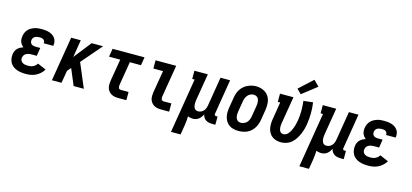

<svg xmlns="http://www.w3.org/2000/svg" viewBox="-76 -1362 4651 2167"><g transform="rotate(15 2250.0 -278.5)"><path d="M219 8Q192 8 165 4.5Q138 1 113.5 -8Q89 -17 68.5 -32.5Q48 -48 35.5 -70Q23 -92 19 -119Q15 -146 19 -173Q22 -190 29.5 -207.5Q37 -225 51 -238.5Q65 -252 81.5 -261Q98 -270 116 -276Q103 -286 92.5 -299.5Q82 -313 76.5 -329Q71 -345 70.5 -362.5Q70 -380 73 -398Q76 -418 85 -438Q94 -458 109 -474Q124 -490 143.5 -500.5Q163 -511 183 -517.5Q203 -524 223.5 -526Q244 -528 264 -528Q287 -528 309 -525.5Q331 -523 352 -516.5Q373 -510 390.5 -498.5Q408 -487 420.5 -470Q433 -453 437.5 -431.5Q442 -410 439 -388Q438 -385 438 -383Q438 -381 437 -379H326Q326 -380 326 -380.5Q326 -381 326 -382Q328 -394 323 -404.5Q318 -415 309 -421.5Q300 -428 288 -430Q276 -432 264 -432Q252 -432 239 -430Q226 -428 214 -422.5Q202 -417 193.5 -405.5Q185 -394 183 -382Q181 -368 184 -355Q187 -342 196.5 -333.5Q206 -325 219.5 -321.5Q233 -318 246 -318H302L287 -222H231Q220 -222 209.5 -221.5Q199 -221 188.5 -218Q178 -215 168 -210.5Q158 -206 150 -198.5Q142 -191 137 -181Q132 -171 130 -160Q127 -143 133.5 -127.5Q140 -112 154 -103Q168 -94 184.5 -91Q201 -88 219 -88Q234 -88 248.5 -90.5Q263 -93 277.5 -99.5Q292 -106 304 -117Q316 -128 323 -141L423 -98Q408 -72 384.5 -50.5Q361 -29 333.5 -15.5Q306 -2 277 3Q248 8 219 8Z M523 0 609 -520H721L688 -316L848 -520H982L777 -282L896 0H777L697 -190L660 -146L635 0Z M1300 0Q1278 0 1257 -3.5Q1236 -7 1218 -17Q1200 -27 1187 -42.5Q1174 -58 1167.5 -77.5Q1161 -97 1161 -119Q1161 -141 1164 -163L1208 -424H1077L1093 -520H1466L1450 -424H1320L1274 -147Q1273 -138 1273 -129.5Q1273 -121 1275.5 -113.5Q1278 -106 1285 -101Q1292 -96 1300 -96H1393V0Z M1800 0Q1778 0 1757 -3.5Q1736 -7 1718 -17Q1700 -27 1687 -42.5Q1674 -58 1667.5 -77.5Q1661 -97 1661 -119Q1661 -141 1664 -163L1708 -424H1595V-520H1836L1774 -147Q1773 -138 1773 -129.5Q1773 -121 1775.5 -113.5Q1778 -106 1785 -101Q1792 -96 1800 -96H1893V0Z M1972 215 2077 -424H2049V-520H2206L2154 -207Q2152 -194 2151 -180.5Q2150 -167 2150.5 -154.5Q2151 -142 2154.5 -130Q2158 -118 2164.5 -108Q2171 -98 2182.5 -93Q2194 -88 2207 -88Q2225 -88 2241.5 -95.5Q2258 -103 2270 -116.5Q2282 -130 2288.5 -146.5Q2295 -163 2298 -180L2354 -520H2466L2399 -111Q2398 -107 2398.5 -102Q2399 -97 2402 -94Q2405 -91 2409.5 -89.5Q2414 -88 2418 -88H2435V8H2402Q2382 8 2362 4.5Q2342 1 2325 -9.5Q2308 -20 2297.5 -36.5Q2287 -53 2284 -72Q2276 -56 2264.5 -40.5Q2253 -25 2238 -13.5Q2223 -2 2205 3Q2187 8 2170 8Q2155 8 2140.5 5Q2126 2 2113 -4Q2112 24 2109 52Q2106 80 2102 107L2084 215Z M2705 8Q2676 8 2648 2Q2620 -4 2597 -19.5Q2574 -35 2559 -58Q2544 -81 2537 -108Q2530 -135 2530.5 -164Q2531 -193 2536 -222L2556 -342Q2560 -367 2568 -391.5Q2576 -416 2590.5 -438.5Q2605 -461 2625.5 -479Q2646 -497 2670 -508Q2694 -519 2719 -525Q2744 -531 2769 -531Q2799 -531 2826.5 -523Q2854 -515 2876.5 -500Q2899 -485 2914.5 -462Q2930 -439 2936.5 -412Q2943 -385 2942.5 -356Q2942 -327 2938 -298L2918 -178Q2914 -153 2905.5 -128.5Q2897 -104 2882.5 -81.5Q2868 -59 2848 -41Q2828 -23 2804 -12Q2780 -1 2754.5 3.5Q2729 8 2705 8ZM2707 -88Q2726 -88 2745 -96.5Q2764 -105 2777.5 -120.5Q2791 -136 2798 -155Q2805 -174 2808 -193L2828 -313Q2830 -327 2831 -340.5Q2832 -354 2830.5 -367Q2829 -380 2825 -392.5Q2821 -405 2812 -414Q2803 -423 2790.5 -427.5Q2778 -432 2765 -432Q2745 -432 2727 -423Q2709 -414 2696 -398.5Q2683 -383 2676 -364.5Q2669 -346 2666 -327L2646 -207Q2644 -193 2643 -179.5Q2642 -166 2643 -153Q2644 -140 2648.5 -128Q2653 -116 2661 -106.5Q2669 -97 2681 -92.5Q2693 -88 2707 -88Z M3200 8Q3172 8 3145 0.5Q3118 -7 3097 -22.5Q3076 -38 3062.5 -61.5Q3049 -85 3043.5 -111Q3038 -137 3038.5 -165.5Q3039 -194 3044 -222L3077 -424H3049V-520H3206L3154 -207Q3152 -194 3150.5 -181.5Q3149 -169 3150 -156.5Q3151 -144 3153.5 -132Q3156 -120 3162 -110Q3168 -100 3179 -94Q3190 -88 3202 -88Q3217 -88 3231.5 -95Q3246 -102 3256.5 -114Q3267 -126 3275 -139.5Q3283 -153 3289.5 -167Q3296 -181 3301 -195.5Q3306 -210 3310 -224Q3314 -238 3317 -253Q3320 -268 3323 -283Q3332 -340 3332 -396.5Q3332 -453 3325 -510L3435 -522Q3444 -459 3443.5 -396Q3443 -333 3433 -269Q3428 -237 3419.5 -206Q3411 -175 3397.5 -144.5Q3384 -114 3365.5 -85.5Q3347 -57 3321.5 -35Q3296 -13 3263.5 -2.5Q3231 8 3200 8ZM3276 -574 3225 -626 3384 -772 3448 -708Z M3472 215 3577 -424H3549V-520H3706L3654 -207Q3652 -194 3651 -180.5Q3650 -167 3650.5 -154.5Q3651 -142 3654.5 -130Q3658 -118 3664.5 -108Q3671 -98 3682.5 -93Q3694 -88 3707 -88Q3725 -88 3741.5 -95.5Q3758 -103 3770 -116.5Q3782 -130 3788.5 -146.5Q3795 -163 3798 -180L3854 -520H3966L3899 -111Q3898 -107 3898.5 -102Q3899 -97 3902 -94Q3905 -91 3909.5 -89.5Q3914 -88 3918 -88H3935V8H3902Q3882 8 3862 4.5Q3842 1 3825 -9.5Q3808 -20 3797.5 -36.5Q3787 -53 3784 -72Q3776 -56 3764.5 -40.5Q3753 -25 3738 -13.5Q3723 -2 3705 3Q3687 8 3670 8Q3655 8 3640.5 5Q3626 2 3613 -4Q3612 24 3609 52Q3606 80 3602 107L3584 215Z M4219 8Q4192 8 4165 4.5Q4138 1 4113.5 -8Q4089 -17 4068.5 -32.5Q4048 -48 4035.5 -70Q4023 -92 4019 -119Q4015 -146 4019 -173Q4022 -190 4029.5 -207.5Q4037 -225 4051 -238.5Q4065 -252 4081.5 -261Q4098 -270 4116 -276Q4103 -286 4092.5 -299.5Q4082 -313 4076.5 -329Q4071 -345 4070.5 -362.5Q4070 -380 4073 -398Q4076 -418 4085 -438Q4094 -458 4109 -474Q4124 -490 4143.5 -500.5Q4163 -511 4183 -517.5Q4203 -524 4223.5 -526Q4244 -528 4264 -528Q4287 -528 4309 -525.5Q4331 -523 4352 -516.5Q4373 -510 4390.5 -498.5Q4408 -487 4420.5 -470Q4433 -453 4437.5 -431.5Q4442 -410 4439 -388Q4438 -385 4438 -383Q4438 -381 4437 -379H4326Q4326 -380 4326 -380.5Q4326 -381 4326 -382Q4328 -394 4323 -404.5Q4318 -415 4309 -421.5Q4300 -428 4288 -430Q4276 -432 4264 -432Q4252 -432 4239 -430Q4226 -428 4214 -422.5Q4202 -417 4193.5 -405.5Q4185 -394 4183 -382Q4181 -368 4184 -355Q4187 -342 4196.5 -333.5Q4206 -325 4219.5 -321.5Q4233 -318 4246 -318H4302L4287 -222H4231Q4220 -222 4209.5 -221.5Q4199 -221 4188.5 -218Q4178 -215 4168 -210.5Q4158 -206 4150 -198.5Q4142 -191 4137 -181Q4132 -171 4130 -160Q4127 -143 4133.5 -127.5Q4140 -112 4154 -103Q4168 -94 4184.5 -91Q4201 -88 4219 -88Q4234 -88 4248.5 -90.5Q4263 -93 4277.5 -99.5Q4292 -106 4304 -117Q4316 -128 4323 -141L4423 -98Q4408 -72 4384.5 -50.5Q4361 -29 4333.5 -15.5Q4306 -2 4277 3Q4248 8 4219 8Z"/></g></svg>

Font: Iosevka Gothic
Style: Bold Italic
Weight: 700
Italic angle: -9°
Monospace: yes
Designer: Belleve Invis
Foundry: Belleve Invis
Version: Version 15.5.1; ttfautohint (v1.8.4)